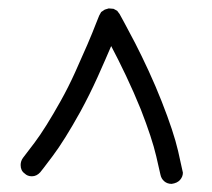

<svg xmlns="http://www.w3.org/2000/svg" viewBox="-20 -749 516 468"><path d="M374 -502Q403.3 -427.7 414.1 -380.9Q424.8 -334 425.8 -328.1Q425.8 -318.4 418.9 -310.5Q412.1 -302.7 398.4 -300.8Q387.7 -300.8 380.4 -307.1Q373 -313.5 371.1 -323.2Q371.1 -324.2 360.8 -368.2Q350.6 -412.1 323.2 -482.4Q306.6 -523.4 287.1 -564.5Q267.6 -605.5 251 -636.7Q237.3 -604.5 217.8 -561Q198.2 -517.6 175.8 -476.6Q136.7 -406.2 108.4 -368.7Q80.1 -331.1 78.1 -329.1Q69.3 -319.3 57.6 -319.3Q46.9 -319.3 40 -326.2Q30.3 -333 30.3 -346.7Q30.3 -356.4 36.1 -364.3Q37.1 -365.2 64 -400.9Q90.8 -436.5 127.9 -502.9Q146.5 -536.1 163.1 -572.8Q179.7 -609.4 192.9 -640.1Q206.1 -670.9 213.9 -691.4L221.7 -710.9L226.6 -719.7L235.4 -725.6L245.1 -728.5L256.8 -727.5L265.6 -722.7L271.5 -714.8Q272.5 -712.9 283.2 -693.4Q293.9 -673.8 309.6 -643.6Q325.2 -613.3 342.3 -576.2Q359.4 -539.1 374 -502Z"/></svg>

Font: Coming Soon
Style: Regular
Weight: 400
Designer: Dathan Boardman
Foundry: Open Window
Version: Version 1.000